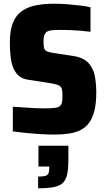

<svg xmlns="http://www.w3.org/2000/svg" viewBox="-20 -716 570 1033"><path d="M273 8Q238 8 197 5.5Q156 3 117.5 -1Q79 -5 49 -9V-142Q83 -140 114 -137.5Q145 -135 172 -134Q199 -133 218 -133Q253 -133 274 -135.5Q295 -138 303 -146Q309 -151 311.5 -158.5Q314 -166 315 -176.5Q316 -187 316 -199Q316 -220 314 -232Q312 -244 304.5 -251Q297 -258 282 -262Q267 -266 241 -270L132 -287Q103 -291 84 -306Q65 -321 53.5 -346Q42 -371 37.5 -407Q33 -443 33 -488Q33 -555 50.5 -596Q68 -637 100.5 -658.5Q133 -680 176 -688Q219 -696 270 -696Q307 -696 344 -693Q381 -690 413.5 -686Q446 -682 467 -677V-545Q444 -548 416.5 -550.5Q389 -553 360.5 -554Q332 -555 306 -555Q276 -555 258 -553Q240 -551 230 -544Q221 -536 217.5 -524.5Q214 -513 214 -493Q214 -471 217 -458.5Q220 -446 231 -440.5Q242 -435 267 -431L367 -416Q392 -413 413 -405Q434 -397 450.5 -382.5Q467 -368 479 -341Q486 -329 489.5 -310.5Q493 -292 495.5 -269Q498 -246 498 -217Q498 -162 488.5 -122.5Q479 -83 461 -57.5Q443 -32 415.5 -17.5Q388 -3 352.5 2.5Q317 8 273 8ZM185 297V234Q211 234 223.5 230.5Q236 227 240.5 217.5Q245 208 245 192V180H187V68H348V140Q348 186 342.5 216.5Q337 247 321 265Q305 283 272.5 290Q240 297 185 297Z"/></svg>

Font: Saira SemiCondensed ExtraBold
Style: Regular
Weight: 800
Width: 4
Designer: Hector Gatti with collaboration of the Omnibus-Type team
Foundry: Omnibus-Type
Version: Version 1.101